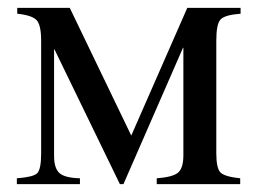

<svg xmlns="http://www.w3.org/2000/svg" viewBox="-20 -470 657 490"><path d="M594 -450V-435Q554 -432 543 -420.5Q532 -409 532 -366V-79Q532 -40 543 -29.5Q554 -19 593 -15V0H380V-15Q421 -18 434.5 -29.5Q448 -41 448 -74V-348H447L295 0H286L119 -344H118V-72Q118 -41 131.5 -28.5Q145 -16 184 -15V0H23V-15Q64 -18 74.5 -27.5Q85 -37 85 -79V-366Q85 -406 73.5 -418.5Q62 -431 24 -435V-450H158L315 -124L458 -450Z"/></svg>

Font: STIX MathJax Alphabets
Style: Regular
Weight: 400
Designer: MicroPress Inc., with final additions and corrections provided by Coen Hoffman, Elsevier (retired)
Version: Version 1.1.1